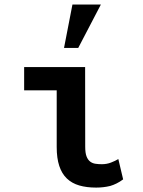

<svg xmlns="http://www.w3.org/2000/svg" viewBox="-20 -828 640 858"><path d="M87.9 -528.3V-424.3H233.4V-170.9Q233.4 -121.1 244.9 -86.4Q256.3 -51.8 278.8 -30.3Q301.3 -8.8 334 0.7Q366.7 10.3 409.7 10.3Q425.8 10.3 441.4 8.5Q457 6.8 472.7 2.9Q486.3 -1 500.7 -8.1Q515.1 -15.1 530.3 -26.4L508.8 -117.2Q495.1 -108.9 476.1 -101.6Q457 -94.2 435.1 -94.2Q419.9 -94.2 406.5 -96.2Q393.1 -98.1 382.8 -106Q372.6 -113.8 366.7 -129.2Q360.8 -144.5 360.8 -171.9L360.4 -528.3ZM303.7 -807.6 266.1 -613.8H329.6L430.7 -807.6Z"/></svg>

Font: Roboto Mono SemiBold
Style: Regular
Weight: 600
Monospace: yes
Designer: Google
Version: Version 3.000